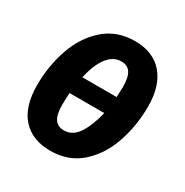

<svg xmlns="http://www.w3.org/2000/svg" viewBox="-135 -657 757 785"><g transform="rotate(30 243.5 -265.0)"><path d="M462 -340Q462 -251 434.5 -169.5Q407 -88 349 -36Q291 16 205 16Q119 16 72 -37Q25 -90 25 -190Q25 -280 53 -361.5Q81 -443 139.5 -494.5Q198 -546 283 -546Q368 -546 415 -492.5Q462 -439 462 -340ZM169 -310H331Q333 -344 333 -357Q333 -404 319 -425Q305 -446 276 -446Q201 -446 169 -310ZM320 -228H156Q154 -190 154 -173Q154 -127 168 -105.5Q182 -84 212 -84Q253 -84 279 -124Q305 -164 320 -228Z"/></g></svg>

Font: Fira Sans Extra Condensed SemiBold
Style: Italic
Weight: 600
Width: 3
Italic angle: -8°
Designer: Carrois Corporate & Edenspiekermann AG
Foundry: Carrois Corporate GbR & Edenspiekermann AG
Version: Version 4.203